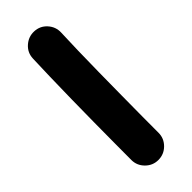

<svg xmlns="http://www.w3.org/2000/svg" viewBox="-208 -561 648 648"><g transform="rotate(-45 116.0 -237.0)"><path d="M122.7 -538.8Q96.2 -539.9 76.1 -522Q56 -504.2 54.9 -477.2Q53.5 -441.8 52.2 -392.6Q51 -343.5 50 -288.1Q49.1 -232.8 48.6 -178.3Q48.1 -123.9 47.9 -77.5Q47.6 -31.1 47.6 0Q47.6 26.5 66.7 45.6Q85.8 64.7 112.3 64.7Q139.3 64.7 158.4 45.6Q177.5 26.5 177.5 0Q177.5 -30.4 177.7 -76.8Q178 -123.2 178.5 -177.4Q179 -231.7 179.7 -286.4Q180.4 -341.2 181.6 -389.4Q182.9 -437.6 184.3 -471.1Q185.4 -498 167.5 -517.9Q149.7 -537.7 122.7 -538.8Z"/></g></svg>

Font: Mikhak VF
Style: Regular
Weight: 100
Designer: Amin Abedi
Version: Version 3.001